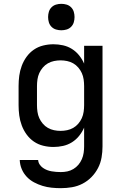

<svg xmlns="http://www.w3.org/2000/svg" viewBox="-20 -759 640 1002"><path d="M297 223Q273 223 249 220.5Q225 218 202 211Q179 204 157.5 192.5Q136 181 119.5 163.5Q103 146 93.5 123.5Q84 101 83 76H179Q180 89 187 99.5Q194 110 204 117Q214 124 225.5 128.5Q237 133 249 135Q261 137 273 138Q285 139 297 139Q315 139 331.5 135.5Q348 132 363 123Q378 114 389 101Q400 88 407 72Q414 56 416.5 39Q419 22 419 5V-93Q409 -70 393 -50Q377 -30 355.5 -16.5Q334 -3 309 2.5Q284 8 259 8Q232 8 205.5 1.5Q179 -5 157 -20Q135 -35 119 -57Q103 -79 93.5 -104.5Q84 -130 80.5 -156.5Q77 -183 77 -210V-310Q77 -337 80.5 -363.5Q84 -390 93.5 -415.5Q103 -441 119 -463Q135 -485 157 -500Q179 -515 205.5 -521.5Q232 -528 259 -528Q284 -528 309 -522.5Q334 -517 355.5 -503.5Q377 -490 393 -470Q409 -450 419 -427V-520H515V5Q515 34 510 63Q505 92 491.5 118Q478 144 457.5 165Q437 186 411 199.5Q385 213 356 218Q327 223 297 223ZM296 -76Q313 -76 330 -79.5Q347 -83 362 -91.5Q377 -100 388.5 -113.5Q400 -127 407 -142.5Q414 -158 416.5 -175.5Q419 -193 419 -210V-310Q419 -327 416.5 -344.5Q414 -362 407 -377.5Q400 -393 388.5 -406.5Q377 -420 362 -428.5Q347 -437 330 -440.5Q313 -444 296 -444Q279 -444 262 -440.5Q245 -437 230 -428.5Q215 -420 203.5 -406.5Q192 -393 185 -377.5Q178 -362 175.5 -344.5Q173 -327 173 -310V-210Q173 -193 175.5 -175.5Q178 -158 185 -142.5Q192 -127 203.5 -113.5Q215 -100 230 -91.5Q245 -83 262 -79.5Q279 -76 296 -76ZM300 -601Q286 -601 272.5 -605Q259 -609 249 -619Q239 -629 235 -642.5Q231 -656 231 -670Q231 -684 235 -697.5Q239 -711 249 -721Q259 -731 272.5 -735Q286 -739 300 -739Q314 -739 327.5 -735Q341 -731 351 -721Q361 -711 365 -697.5Q369 -684 369 -670Q369 -656 365 -642.5Q361 -629 351 -619Q341 -609 327.5 -605Q314 -601 300 -601Z"/></svg>

Font: Iosevka Fixed Curly Md Ex
Style: Regular
Weight: 500
Width: 7
Monospace: yes
Designer: Belleve Invis
Foundry: Belleve Invis
Version: Version 30.1.2